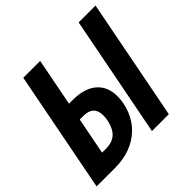

<svg xmlns="http://www.w3.org/2000/svg" viewBox="-179 -821 983 983"><g transform="rotate(-45 312.5 -329.5)"><path d="M115.2 -658.7H237.3L187 -399.4H213.4Q298.3 -399.4 344 -360.4Q389.6 -321.3 389.6 -250.5Q389.6 -202.6 370.6 -154.5Q351.6 -106.4 315.7 -71.5Q279.8 -36.6 230.2 -18.3Q180.7 0 120.1 0H-12.7ZM269 -232.9Q269 -303.2 194.3 -303.2H168.5L129.4 -102.5H158.2Q195.8 -102.5 220 -118.7Q244.1 -134.8 256.6 -168Q269 -201.2 269 -232.9ZM510.3 0H388.2L516.1 -658.7H638.2Z"/></g></svg>

Font: Liberation Mono
Style: Bold Italic
Weight: 700
Italic angle: -12°
Monospace: yes
Designer: Steve Matteson
Foundry: Ascender Corporation
Version: Version 2.1.5